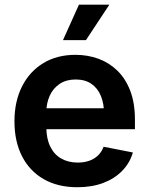

<svg xmlns="http://www.w3.org/2000/svg" viewBox="-20 -786 634 817"><path d="M309.1 10.7Q226.1 10.7 166 -23.7Q106 -58.1 73.7 -121.1Q41.5 -184.1 41.5 -270Q41.5 -354 73.5 -417.7Q105.5 -481.4 163.8 -517.1Q222.2 -552.7 300.8 -552.7Q353 -552.7 398.7 -536.1Q444.3 -519.5 479.2 -485.6Q514.2 -451.7 534.2 -399.7Q554.2 -347.7 554.2 -276.4V-236.3H101.6V-325.2H486.8L422.9 -300.3Q422.9 -344.7 409.2 -377.9Q395.5 -411.1 368.7 -429.4Q341.8 -447.8 301.8 -447.8Q262.2 -447.8 234.1 -429.2Q206.1 -410.6 191.7 -378.9Q177.2 -347.2 177.2 -308.1V-245.6Q177.2 -196.3 193.8 -162.4Q210.4 -128.4 240.7 -111.3Q271 -94.2 311 -94.2Q337.4 -94.2 359.4 -101.8Q381.3 -109.4 397 -124.5Q412.6 -139.6 420.9 -161.6L545.4 -137.2Q532.7 -92.8 500.2 -59.3Q467.8 -25.9 419.4 -7.6Q371.1 10.7 309.1 10.7ZM248 -615.2 315.9 -766.1H445.3L345.7 -615.2Z"/></svg>

Font: Inter Cardless
Style: Bold
Weight: 700
Designer: Rasmus Andersson
Foundry: rsms
Version: Version 4.001;git-9221beed3